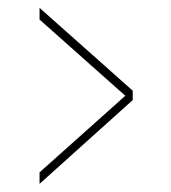

<svg xmlns="http://www.w3.org/2000/svg" viewBox="-20 -508 428 481"><path d="M79.1 -47.4V-76.2L293.9 -268.1L79.1 -459V-488.3L312.5 -280.8V-257.3Z"/></svg>

Font: Imbue
Style: Regular
Weight: 400
Designer: Tyler Finck
Foundry: Etcetera Type Company
Version: Version 0.910